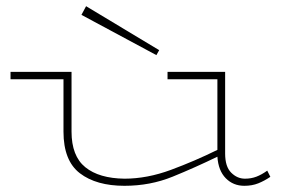

<svg xmlns="http://www.w3.org/2000/svg" viewBox="-20 -589 953 620"><path d="M485 -411 243 -541 258 -569 494 -427ZM853 -18Q834 -5 814 3Q794 11 769 11Q733 11 709 -13.5Q685 -38 682 -83Q610 -48 537.5 -18.5Q465 11 382 11Q291 11 238 -29.5Q185 -70 185 -164V-333H14V-357H211V-164Q211 -85 255.5 -49Q300 -13 382 -12Q455 -12 532 -40.5Q609 -69 682 -105V-333H521V-357H707V-93Q707 -51 726.5 -31.5Q746 -12 771 -12Q791 -12 808 -18.5Q825 -25 843 -38Z"/></svg>

Font: BhuTuka Expanded One
Style: Regular
Weight: 400
Designer: Erin McLaughlin
Version: Version 1.000; ttfautohint (v1.8.3)